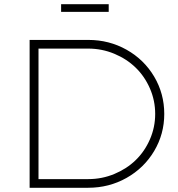

<svg xmlns="http://www.w3.org/2000/svg" viewBox="-20 -888 843 908"><path d="M120.1 0V-699.2H397.9Q496.1 -699.2 578.6 -652.8Q661.1 -606.4 709 -525.9Q756.8 -445.3 756.8 -349.1Q756.8 -253.9 709 -173.6Q661.1 -93.3 578.4 -46.6Q495.6 0 397 0ZM162.1 -41H397.9Q462.4 -41 521 -65.4Q579.6 -89.8 621.8 -130.9Q664.1 -171.9 689 -229Q713.9 -286.1 713.9 -349.1Q713.9 -412.6 689 -469.7Q664.1 -526.9 621.6 -568.1Q579.1 -609.4 520.5 -633.8Q461.9 -658.2 397 -658.2H162.1ZM269 -832V-868.2H494.1V-832Z"/></svg>

Font: Trueno UltraLight
Style: Regular
Weight: 250
Designer: Julieta Ulanovsky
Foundry: Julieta Ulanovsky
Version: Version 3.001b | FøM Fix